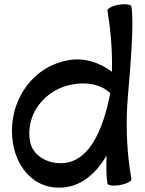

<svg xmlns="http://www.w3.org/2000/svg" viewBox="-20 -840 674 890"><path d="M478 -790C494 -697 501 -602 499 -507C441 -551 370 -574 297 -561C119 -530 9 -352 41 -171C58 -71 126 15 224 28C335 42 416 -21 474 -119C472 -65 473 -19 478 10C479 20 506 23 536 18C567 12 591 0 589 -10C567 -137 562 -267 573 -396C585 -535 602 -735 589 -810C587 -820 561 -823 530 -818C499 -812 476 -800 478 -790ZM238 -85C181 -92 129 -129 119 -185C97 -310 188 -427 317 -449C380 -460 447 -451 491 -408C458 -237 389 -65 238 -85Z"/></svg>

Font: Nupuram SemiBold
Style: Regular
Weight: 600
Designer: Santhosh Thottingal (santhosh.thottingal@gmail.com)
Foundry: SMC
Version: Version 1.000